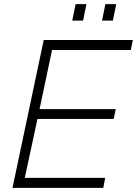

<svg xmlns="http://www.w3.org/2000/svg" viewBox="-20 -902 658 922"><path d="M327 -803H379L395 -882H343ZM470 -803H522L538 -882H486ZM40 0H476L485 -48H99L160 -331H526L536 -378H170L230 -662H608L618 -710H190Z"/></svg>

Font: Geist ExtraLight
Style: Italic
Weight: 200
Italic angle: -12°
Designer: Basement.studio, Andrés Briganti, Mateo Zaragoza
Foundry: Basement.studio, Vercel, Andrés Briganti, Guido Ferreyra, Mateo Zaragoza
Version: Version 1.500